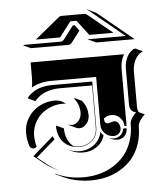

<svg xmlns="http://www.w3.org/2000/svg" viewBox="-51 -709 654 791"><g transform="rotate(-5 276.0 -314.0)"><path d="M43.9 -181.6Q43.9 -214.8 61.2 -242.9Q78.4 -271 108.3 -287.4Q138.2 -303.7 173.8 -303.7Q186.3 -303.7 197.9 -299.1Q209.5 -294.4 217.8 -286.4L214.1 -287.1Q209.5 -287.8 204.3 -287.8Q178.2 -287.8 154.4 -278.3Q130.6 -268.8 113.5 -252.7Q96.4 -236.6 86.2 -214.4Q75.9 -192.1 75.9 -167.7Q75.9 -144.8 81.8 -122.8L83 -121.3Q82.8 -121.1 81.9 -120.4Q81.1 -119.6 80.6 -119.1Q75.2 -114.7 68.6 -114.7Q63 -114.7 58.8 -118Q54.7 -121.3 53.2 -125Q43.9 -152.8 43.9 -181.6ZM63.5 -322.3 66.2 -328.1Q102.8 -368.2 168 -368.2Q299.3 -368.2 332 -368.2H334V-366.2V-180.7Q334 -144.5 311.4 -124.5Q288.8 -104.5 256.8 -104.5Q239.7 -104.5 224.5 -110.2Q209.2 -116 196.9 -127Q184.6 -137.9 177.1 -155.8Q169.7 -173.6 168.9 -196L170.9 -200.2L200.9 -186Q200.9 -159.7 210 -140.3Q219 -120.8 234.9 -109.1Q245.4 -106.4 256.8 -106.4Q288.3 -106.4 310.2 -125.9Q332 -145.3 332 -180.7V-352.3H198Q166.5 -352.3 139.4 -341.7Q112.3 -331.1 93.5 -308.1ZM63.5 -541.3 68.8 -543.2H218.8Q227.1 -543.2 233.9 -552.2L274.4 -605.7H282.2L299.6 -581.8L298.6 -580.8L265.4 -536.9Q258.1 -527.1 248.8 -527.1L93.5 -527.3ZM65.4 -82.8 151.9 -158Q154.5 -150.9 158 -144.3L79.6 -76.2Q85.2 -72 100.6 -59.3Q116 -46.6 131.7 -35.5Q147.5 -24.4 164.8 -15.6Q148.7 -22.5 132.6 -32.3Q116.5 -42.2 106.4 -50.2Q96.4 -58.1 84 -68.2Q71.5 -78.4 65.4 -82.8ZM84 -365.5Q87.9 -382.8 87.9 -408V-468.8H474.1Q459 -441.9 459 -410.2V-173.8H450.2Q450.2 -194.3 435.5 -209.1Q420.9 -223.9 400.4 -223.9Q382.3 -223.9 368.4 -212.2Q368.4 -191.4 383.5 -191.2Q388.7 -191.2 396.4 -194.2Q404.1 -197.3 409.2 -197.3Q420.7 -197.3 427.1 -187.3Q433.6 -177.2 433.6 -166.3Q433.6 -154.1 424.7 -145.5Q415.8 -137 403.3 -137Q381.8 -137 366.7 -151.9Q351.6 -166.7 351.6 -187.7V-385.7H166Q119.1 -385.7 84 -365.5ZM117.9 -560.8 218.5 -643.3Q225.1 -648.7 229.5 -648.7H327.1Q331.8 -648.7 338.1 -643.3L438.7 -560.8H338.6L291 -623.3H265.6Q218.3 -561 218 -560.8ZM148.9 -3.4Q201.4 21.5 264.6 21.5Q298.1 21.5 329.1 13.5Q360.1 5.6 387 -11Q413.8 -27.6 433.7 -51.1Q453.6 -74.7 465.1 -108Q476.6 -141.4 476.6 -180.7Q476.6 -192.6 485.2 -205.6Q493.9 -218.5 502.9 -226.8Q490 -228.3 483.3 -237.2Q476.6 -246.1 476.6 -263.7V-410.2Q476.6 -419.4 478.5 -429.4Q480.5 -439.5 484.5 -450.2Q488.5 -460.9 496.2 -470.5Q503.9 -480 514.2 -486.3L522.5 -488.3L552.5 -474.1Q541 -469.2 532.2 -460.1Q523.4 -450.9 518.4 -439.8Q513.4 -428.7 511 -417.6Q508.5 -406.5 508.5 -396V-249.5Q508.5 -234.1 514.2 -225.6L537.8 -214.6Q526.9 -205.6 517.8 -191.8Q508.8 -178 508.8 -167Q508.8 -127.4 497.2 -93.9Q485.6 -60.3 465.6 -36.4Q445.6 -12.5 418.3 4.3Q391.1 21 359.9 29.1Q328.6 37.1 294.9 37.1Q231.2 37.1 179.7 13.2L149.7 -1ZM207.5 -97.9Q233.6 -86.9 256.8 -86.9Q291.5 -86.9 317 -106.1Q342.5 -125.2 349.4 -158.4Q354 -149.9 361.3 -143.3Q352.3 -113.8 327.8 -97Q303.2 -80.3 271 -80.3Q245.8 -80.3 221.7 -91.3ZM221.7 -198 222.4 -200Q228.3 -197.3 234.9 -197.3Q250.7 -197.3 262.8 -211.4Q274.9 -225.6 274.9 -245.1Q274.9 -277.3 255.1 -302.7L253.7 -307.4L283.9 -293.5Q306.9 -266.6 306.9 -231.2Q306.9 -210.7 294.3 -196Q281.7 -181.4 264.9 -181.2Q258.1 -181.2 252 -184.1ZM330.8 -543 331.3 -544.9Q334.5 -543.2 337.9 -543.2H487.8L349.4 -657Q343.8 -661.6 338.6 -663.8L340.1 -665.3L370.4 -651.1Q375.2 -648.9 380.6 -644.5L523.2 -527.1H367.9Q364.3 -527.1 360.8 -528.8ZM377 -132.8Q389.4 -127.2 403.3 -127.2Q419.2 -127.2 430.8 -137.8Q442.4 -148.4 443.4 -164.1H458.5Q458.3 -160.6 457.8 -157.5H457.5Q456.5 -141.8 444.9 -131.2Q433.3 -120.6 417.5 -120.6Q403.8 -120.6 391.1 -126.2Z"/></g></svg>

Font: AgreloyS1
Style: Medium
Weight: 400
Designer: gluk
Foundry: gluk
Version: Version 0.27